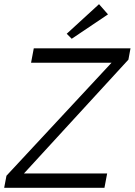

<svg xmlns="http://www.w3.org/2000/svg" viewBox="-76 -901 646 921"><path d="M-56 0H425L438 -69H39L540 -615L550 -669H86L73 -600H459L-45 -58ZM244 -739 268 -715 442 -832 399 -881Z"/></svg>

Font: KpSans
Style: Italic
Weight: 400
Italic angle: -11°
Version: Version 0.66